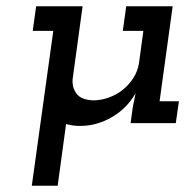

<svg xmlns="http://www.w3.org/2000/svg" viewBox="-20 -395 594 616"><path d="M385 -375 374 -296H440L426 -193Q422 -167 408 -145Q394 -123 374 -107Q354 -91 329 -82Q304 -73 278 -73Q240 -75 225.5 -94.5Q211 -114 213 -141L245 -375H96L85 -296H151L82 201H165L192 3Q203 6 214 7.5Q225 9 237 9Q291 9 339.5 -19.5Q388 -48 415 -96L406 -51L399 0H544L554 -70H492L534 -375Z"/></svg>

Font: Josefin Slab Thin
Style: Bold Italic
Weight: 700
Italic angle: -12°
Version: Version 2.000